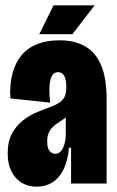

<svg xmlns="http://www.w3.org/2000/svg" viewBox="-20 -692 440 724"><path d="M118 12Q86 12 61.5 -3Q37 -18 23 -46Q9 -74 9 -113Q9 -158 25 -188Q41 -218 66 -237.5Q91 -257 118.5 -268.5Q146 -280 168 -288Q193 -297 206.5 -307Q220 -317 225 -330.5Q230 -344 230 -364Q230 -392 222 -406Q214 -420 199 -420Q185 -420 177 -407.5Q169 -395 167 -369.5Q165 -344 169 -305L19 -321Q16 -374 27 -415Q38 -456 61.5 -484Q85 -512 121 -526Q157 -540 205 -540Q263 -540 302.5 -516.5Q342 -493 362 -444.5Q382 -396 382 -319V-192Q382 -160 382 -128Q382 -96 382 -64Q382 -32 382 0H248Q248 -34 248 -67.5Q248 -101 248 -135H240Q236 -87 220 -54Q204 -21 178 -4.5Q152 12 118 12ZM188 -112Q198 -112 205.5 -118Q213 -124 218 -135Q223 -146 225.5 -159Q228 -172 228 -185V-256L249 -272Q241 -260 231 -251.5Q221 -243 210.5 -236.5Q200 -230 190.5 -223Q181 -216 174 -208Q167 -200 162.5 -188Q158 -176 158 -159Q158 -132 167.5 -122Q177 -112 188 -112ZM253 -563H128L182 -672H337Z"/></svg>

Font: Bricolage Grotesque 96pt ExtraBold Condensed
Style: Regular
Weight: 800
Width: 3
Version: Version 1.001;gftools[0.9.33.dev8+g029e19f]